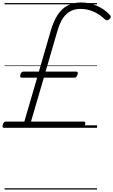

<svg xmlns="http://www.w3.org/2000/svg" viewBox="-37 -1035 917 1555"><path d="M-5 0Q-14 0 -16 -6.5Q-18 -13 -14 -27Q-10 -40 -4 -45Q2 -50 9 -50H160L264 -406H138Q130 -406 127.5 -411.5Q125 -417 128 -431Q133 -445 139 -450Q145 -455 152 -455H278L376 -793Q398 -866 430.5 -915.5Q463 -965 510 -990Q557 -1015 620 -1015Q687 -1015 748 -988Q809 -961 852 -915Q860 -908 860 -899Q860 -890 849 -880Q838 -870 829.5 -870.5Q821 -871 812 -879Q769 -920 719 -941.5Q669 -963 616 -963Q545 -963 499.5 -919.5Q454 -876 429 -788L332 -455H581Q589 -455 592 -450Q595 -445 591 -432Q587 -418 581 -412Q575 -406 566 -406H318L214 -50H642Q650 -50 653 -45Q656 -40 652 -27Q648 -13 642.5 -6.5Q637 0 627 0ZM0 490H749V500H0ZM0 -20H749V0H0ZM0 -505H749V-500H0ZM0 -1010H749V-1000H0Z"/></svg>

Font: Playwrite AU NSW Guides
Style: Regular
Weight: 400
Designer: Veronika Burian, José Scaglione
Foundry: TypeTogether
Version: Version 1.003